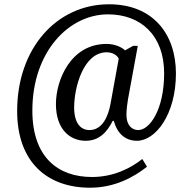

<svg xmlns="http://www.w3.org/2000/svg" viewBox="-20 -734 890 896"><path d="M400 142C515 142 604 93 666 44L644 8C591 50 511 92 409 92C253 92 131 2 131 -218C131 -491 300 -667 484 -667C637 -667 746 -569 746 -392C746 -223 679 -127 625 -127C597 -127 570 -148 570 -198C570 -222 575 -258 577 -269L623 -520H601L564 -499C546 -515 515 -529 477 -529C311 -529 241 -362 241 -248C241 -132 305 -77 380 -77C443 -77 480 -118 506 -170H511C527 -111 565 -77 619 -77C706 -77 801 -200 801 -391C801 -575 694 -714 489 -714C243 -714 60 -507 60 -216C60 25 203 142 400 142ZM398 -127C355 -127 326 -161 326 -233C326 -325 369 -490 478 -490C503 -490 526 -478 534 -460L496 -251C486 -193 458 -127 398 -127Z"/></svg>

Font: Noto Serif Georgian SemiCondensed
Style: Regular
Weight: 400
Width: 4
Designer: Monotype Design Team, Akaki Razmadze
Foundry: Google LLC
Version: Version 2.003